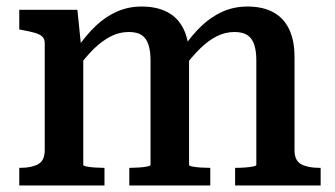

<svg xmlns="http://www.w3.org/2000/svg" viewBox="-20 -568 1027 588"><path d="M39 0V-54H42Q76 -54 96.5 -65Q117 -76 117 -108V-435Q117 -449 109.5 -456Q102 -463 86.5 -467.5Q71 -472 48 -476L39 -478V-538H217L229 -421L235 -417V-63Q235 -60 245.5 -58Q256 -56 270 -55Q284 -54 296 -54H300V0ZM624 0H376V-54H379Q391 -54 405.5 -55Q420 -56 430.5 -58Q441 -60 441 -63V-383Q441 -412 434.5 -431.5Q428 -451 414 -460.5Q400 -470 374 -470Q346 -470 320 -457Q294 -444 268 -419Q242 -394 214 -354L215 -419Q243 -460 273 -488.5Q303 -517 338 -532.5Q373 -548 414 -548Q460 -548 492.5 -531Q525 -514 542 -479.5Q559 -445 559 -393V-63Q559 -60 569 -58Q579 -56 594 -55Q609 -54 621 -54H624ZM962 0H700V-54H703Q716 -54 730 -55Q744 -56 754.5 -58Q765 -60 765 -63V-383Q765 -412 758.5 -431.5Q752 -451 737.5 -460.5Q723 -470 698 -470Q670 -470 644 -457Q618 -444 592 -418.5Q566 -393 538 -355L539 -419Q567 -460 597 -488.5Q627 -517 662 -532.5Q697 -548 738 -548Q784 -548 816 -531Q848 -514 865 -479.5Q882 -445 882 -393V-108Q882 -76 902.5 -65Q923 -54 958 -54H962Z"/></svg>

Font: Roboto Serif Medium
Style: Regular
Weight: 500
Designer: Greg Gazdowicz
Foundry: Commercial Type
Version: Version 1.008